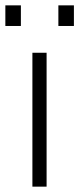

<svg xmlns="http://www.w3.org/2000/svg" viewBox="-57 -697 296 717"><path d="M64 -500H117V0H64ZM161 -600V-677H219V-600ZM-37 -600V-677H21V-600Z"/></svg>

Font: Marvel
Style: Regular
Weight: 400
Designer: Carolina Trebol
Foundry: Carolina Trebol
Version: Version 1.001